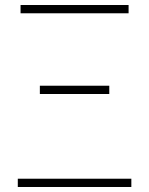

<svg xmlns="http://www.w3.org/2000/svg" viewBox="-20 -746 594 766"><path d="M51 0H504V-33H51ZM139 -371H416V-404H139ZM62 -693H493V-726H62Z"/></svg>

Font: Noto Sans CJK SC Thin
Style: Regular
Weight: 100
Designer: Ryoko NISHIZUKA 西塚涼子 (kana, bopomofo & ideographs); Paul D. Hunt (Latin, Greek & Cyrillic); Sandoll Communications 산돌커뮤니
Foundry: Adobe
Version: Version 2.004;hotconv 1.0.118;makeotfexe 2.5.65603